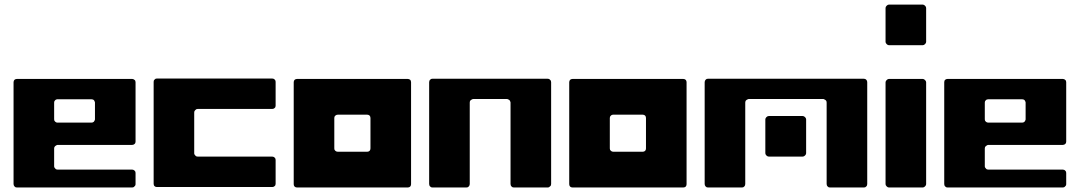

<svg xmlns="http://www.w3.org/2000/svg" viewBox="-20 -830 4780 850"><path d="M40 -465.8Q40 -468.8 41 -471.7Q42 -474.6 43.9 -476.6Q46.9 -478.5 48.8 -479.5Q51.8 -480.5 54.7 -480.5Q182.6 -480.5 309.6 -480.5Q437.5 -480.5 565.4 -480.5Q568.4 -480.5 570.3 -479.5Q573.2 -478.5 575.2 -476.6Q578.1 -474.6 579.1 -471.7Q580.1 -468.8 580.1 -465.8Q580.1 -400.4 580.1 -335Q580.1 -268.6 580.1 -203.1Q580.1 -200.2 579.1 -197.3Q578.1 -194.3 575.2 -192.4Q573.2 -190.4 570.3 -189.5Q568.4 -188.5 565.4 -188.5Q482.4 -188.5 400.4 -188.5Q317.4 -188.5 235.4 -188.5Q231.4 -188.5 229.5 -186.5Q226.6 -185.5 224.6 -183.6Q222.7 -181.6 220.7 -178.7Q219.7 -175.8 219.7 -172.9Q219.7 -153.3 219.7 -133.8Q219.7 -114.3 219.7 -94.7Q219.7 -90.8 220.7 -88.9Q222.7 -85.9 224.6 -84Q226.6 -81.1 229.5 -80.1Q231.4 -79.1 235.4 -79.1Q317.4 -79.1 400.4 -79.1Q482.4 -79.1 565.4 -79.1Q568.4 -79.1 570.3 -78.1Q573.2 -77.1 575.2 -75.2Q578.1 -72.3 579.1 -70.3Q580.1 -67.4 580.1 -64.5Q580.1 -51.8 580.1 -40Q580.1 -27.3 580.1 -15.6Q580.1 -11.7 579.1 -9.8Q578.1 -6.8 575.2 -4.9Q573.2 -2 570.3 -1Q568.4 0 565.4 0Q437.5 0 309.6 0Q182.6 0 54.7 0Q51.8 0 48.8 -1Q46.9 -2 43.9 -4.9Q42 -6.8 41 -9.8Q40 -11.7 40 -15.6Q40 -127.9 40 -240.2Q40 -353.5 40 -465.8ZM384.8 -287.1Q387.7 -287.1 390.6 -288.1Q393.6 -289.1 395.5 -291Q397.5 -293.9 398.4 -295.9Q400.4 -298.8 400.4 -301.8Q400.4 -320.3 400.4 -338.9Q400.4 -357.4 400.4 -376Q400.4 -378.9 398.4 -381.8Q397.5 -384.8 395.5 -386.7Q393.6 -388.7 390.6 -389.6Q387.7 -390.6 384.8 -390.6Q347.7 -390.6 309.6 -390.6Q272.5 -390.6 235.4 -390.6Q231.4 -390.6 229.5 -389.6Q226.6 -388.7 224.6 -386.7Q221.7 -383.8 220.7 -381.8Q219.7 -378.9 219.7 -376Q219.7 -357.4 219.7 -338.9Q219.7 -320.3 219.7 -301.8Q219.7 -298.8 220.7 -295.9Q222.7 -293.9 224.6 -291Q226.6 -289.1 229.5 -288.1Q231.4 -287.1 235.4 -287.1Q272.5 -287.1 309.6 -287.1Q347.7 -287.1 384.8 -287.1Z M1200.2 -362.3Q1200.2 -359.4 1199.2 -356.4Q1198.2 -353.5 1195.3 -351.6Q1193.4 -349.6 1190.4 -348.6Q1188.5 -347.7 1185.5 -347.7Q1102.5 -347.7 1020.5 -347.7Q937.5 -347.7 855.5 -347.7Q851.6 -347.7 849.6 -346.7Q846.7 -344.7 844.7 -342.8Q842.8 -340.8 840.8 -337.9Q839.8 -335.9 839.8 -332Q839.8 -287.1 839.8 -242.2Q839.8 -197.3 839.8 -152.3Q839.8 -148.4 840.8 -146.5Q842.8 -143.6 844.7 -141.6Q846.7 -138.7 849.6 -137.7Q851.6 -136.7 855.5 -136.7Q937.5 -136.7 1020.5 -136.7Q1102.5 -136.7 1185.5 -136.7Q1188.5 -136.7 1190.4 -135.7Q1193.4 -134.8 1195.3 -132.8Q1198.2 -129.9 1199.2 -127.9Q1200.2 -125 1200.2 -122.1Q1200.2 -95.7 1200.2 -69.3Q1200.2 -43 1200.2 -16.6Q1200.2 -13.7 1199.2 -10.7Q1198.2 -7.8 1195.3 -5.9Q1193.4 -3.9 1190.4 -2.9Q1188.5 -2 1185.5 -2Q1057.6 -2 929.7 -2Q802.7 -2 674.8 -2Q671.9 -2 668.9 -2.9Q667 -3.9 664.1 -5.9Q662.1 -7.8 661.1 -10.7Q660.2 -13.7 660.2 -16.6Q660.2 -128.9 660.2 -242.2Q660.2 -354.5 660.2 -467.8Q660.2 -470.7 661.1 -473.6Q662.1 -475.6 664.1 -477.5Q667 -480.5 668.9 -481.4Q671.9 -482.4 674.8 -482.4Q802.7 -482.4 929.7 -482.4Q1057.6 -482.4 1184.6 -482.4Q1188.5 -482.4 1190.4 -481.4Q1193.4 -480.5 1195.3 -478.5Q1198.2 -475.6 1199.2 -473.6Q1200.2 -470.7 1200.2 -467.8Q1200.2 -441.4 1200.2 -415Q1200.2 -388.7 1200.2 -362.3Z M1280.3 -465.8Q1280.3 -468.8 1281.2 -471.7Q1282.2 -473.6 1284.2 -476.6Q1287.1 -478.5 1289.1 -479.5Q1292 -480.5 1294.9 -480.5Q1418 -480.5 1540 -480.5Q1662.1 -480.5 1785.2 -480.5Q1788.1 -480.5 1791 -479.5Q1793 -478.5 1795.9 -476.6Q1797.9 -474.6 1798.8 -471.7Q1799.8 -468.8 1799.8 -465.8Q1799.8 -352.5 1799.8 -240.2Q1799.8 -127.9 1799.8 -14.6Q1799.8 -11.7 1798.8 -8.8Q1797.9 -6.8 1795.9 -3.9Q1793.9 -2 1791 -1Q1788.1 0 1785.2 0Q1663.1 0 1540 0Q1418 0 1294.9 0Q1292 0 1289.1 -1Q1287.1 -2 1284.2 -3.9Q1282.2 -6.8 1281.2 -8.8Q1280.3 -11.7 1280.3 -14.6Q1280.3 -127.9 1280.3 -240.2Q1280.3 -352.5 1280.3 -465.8ZM1460 -172.9Q1460 -169.9 1460.9 -167Q1462.9 -165 1464.8 -162.1Q1466.8 -160.2 1469.7 -159.2Q1471.7 -158.2 1475.6 -158.2Q1507.8 -158.2 1540 -158.2Q1572.3 -158.2 1605.5 -158.2Q1608.4 -158.2 1611.3 -159.2Q1613.3 -160.2 1616.2 -162.1Q1618.2 -165 1619.1 -167Q1620.1 -169.9 1620.1 -172.9Q1620.1 -207 1620.1 -240.2Q1620.1 -273.4 1620.1 -307.6Q1620.1 -310.5 1619.1 -313.5Q1618.2 -315.4 1616.2 -318.4Q1613.3 -320.3 1611.3 -321.3Q1608.4 -322.3 1605.5 -322.3Q1572.3 -322.3 1540 -322.3Q1507.8 -322.3 1475.6 -322.3Q1471.7 -322.3 1469.7 -321.3Q1466.8 -320.3 1464.8 -318.4Q1462.9 -315.4 1460.9 -313.5Q1460 -310.5 1460 -307.6Q1460 -273.4 1460 -240.2Q1460 -207 1460 -172.9Z M1879.9 -465.8Q1879.9 -469.7 1880.9 -471.7Q1881.8 -474.6 1883.8 -476.6Q1886.7 -478.5 1888.7 -480.5Q1891.6 -481.4 1894.5 -481.4Q2022.5 -481.4 2149.4 -481.4Q2277.3 -481.4 2404.3 -481.4Q2407.2 -481.4 2410.2 -480.5Q2413.1 -479.5 2415 -476.6Q2418 -474.6 2418.9 -471.7Q2419.9 -469.7 2419.9 -465.8Q2419.9 -353.5 2419.9 -241.2Q2419.9 -127.9 2419.9 -15.6Q2419.9 -12.7 2418.9 -9.8Q2418 -6.8 2415 -4.9Q2413.1 -2.9 2410.2 -1Q2408.2 0 2405.3 0Q2367.2 0 2330.1 0Q2292 0 2254.9 0Q2252 0 2249 -1Q2246.1 -2.9 2244.1 -4.9Q2242.2 -6.8 2241.2 -9.8Q2240.2 -12.7 2240.2 -15.6Q2240.2 -105.5 2240.2 -195.3Q2240.2 -286.1 2240.2 -376Q2240.2 -378.9 2238.3 -381.8Q2237.3 -384.8 2235.4 -386.7Q2233.4 -388.7 2230.5 -389.6Q2227.5 -391.6 2224.6 -391.6Q2187.5 -391.6 2149.4 -391.6Q2112.3 -391.6 2075.2 -391.6Q2071.3 -391.6 2069.3 -389.6Q2066.4 -388.7 2064.5 -386.7Q2061.5 -384.8 2060.5 -381.8Q2059.6 -378.9 2059.6 -376Q2059.6 -286.1 2059.6 -195.3Q2059.6 -105.5 2059.6 -15.6Q2059.6 -12.7 2058.6 -9.8Q2057.6 -6.8 2055.7 -4.9Q2053.7 -2.9 2050.8 -1Q2047.9 0 2044.9 0Q2007.8 0 1969.7 0Q1932.6 0 1894.5 0Q1891.6 0 1888.7 -1Q1886.7 -2.9 1883.8 -4.9Q1881.8 -6.8 1880.9 -9.8Q1879.9 -12.7 1879.9 -15.6Q1879.9 -127.9 1879.9 -241.2Q1879.9 -353.5 1879.9 -465.8Z M2500 -465.8Q2500 -468.8 2501 -471.7Q2502 -473.6 2503.9 -476.6Q2506.8 -478.5 2508.8 -479.5Q2511.7 -480.5 2514.6 -480.5Q2637.7 -480.5 2759.8 -480.5Q2881.8 -480.5 3004.9 -480.5Q3007.8 -480.5 3010.7 -479.5Q3012.7 -478.5 3015.6 -476.6Q3017.6 -474.6 3018.6 -471.7Q3019.5 -468.8 3019.5 -465.8Q3019.5 -352.5 3019.5 -240.2Q3019.5 -127.9 3019.5 -14.6Q3019.5 -11.7 3018.6 -8.8Q3017.6 -6.8 3015.6 -3.9Q3013.7 -2 3010.7 -1Q3007.8 0 3004.9 0Q2882.8 0 2759.8 0Q2637.7 0 2514.6 0Q2511.7 0 2508.8 -1Q2506.8 -2 2503.9 -3.9Q2502 -6.8 2501 -8.8Q2500 -11.7 2500 -14.6Q2500 -127.9 2500 -240.2Q2500 -352.5 2500 -465.8ZM2679.7 -172.9Q2679.7 -169.9 2680.7 -167Q2682.6 -165 2684.6 -162.1Q2686.5 -160.2 2689.5 -159.2Q2691.4 -158.2 2695.3 -158.2Q2727.5 -158.2 2759.8 -158.2Q2792 -158.2 2825.2 -158.2Q2828.1 -158.2 2831.1 -159.2Q2833 -160.2 2835.9 -162.1Q2837.9 -165 2838.9 -167Q2839.8 -169.9 2839.8 -172.9Q2839.8 -207 2839.8 -240.2Q2839.8 -273.4 2839.8 -307.6Q2839.8 -310.5 2838.9 -313.5Q2837.9 -315.4 2835.9 -318.4Q2833 -320.3 2831.1 -321.3Q2828.1 -322.3 2825.2 -322.3Q2792 -322.3 2759.8 -322.3Q2727.5 -322.3 2695.3 -322.3Q2691.4 -322.3 2689.5 -321.3Q2686.5 -320.3 2684.6 -318.4Q2682.6 -315.4 2680.7 -313.5Q2679.7 -310.5 2679.7 -307.6Q2679.7 -273.4 2679.7 -240.2Q2679.7 -207 2679.7 -172.9Z M3368.2 -301.8Q3368.2 -306.6 3373 -311.5Q3377.9 -316.4 3383.8 -316.4Q3420.9 -316.4 3459 -316.4Q3496.1 -316.4 3533.2 -316.4Q3539.1 -316.4 3543.9 -311.5Q3548.8 -306.6 3548.8 -301.8Q3548.8 -263.7 3548.8 -226.6Q3548.8 -188.5 3548.8 -151.4Q3548.8 -146.5 3543.9 -141.6Q3539.1 -136.7 3533.2 -136.7Q3496.1 -136.7 3459 -136.7Q3420.9 -136.7 3383.8 -136.7Q3377.9 -136.7 3373 -141.6Q3368.2 -146.5 3368.2 -151.4Q3368.2 -188.5 3368.2 -226.6Q3368.2 -263.7 3368.2 -301.8ZM3099.6 -465.8Q3099.6 -469.7 3100.6 -471.7Q3101.6 -474.6 3103.5 -476.6Q3106.4 -478.5 3108.4 -480.5Q3111.3 -481.4 3114.3 -481.4Q3287.1 -481.4 3459 -481.4Q3631.8 -481.4 3803.7 -481.4Q3807.6 -481.4 3809.6 -480.5Q3812.5 -479.5 3815.4 -476.6Q3817.4 -474.6 3818.4 -471.7Q3819.3 -469.7 3819.3 -465.8Q3819.3 -353.5 3819.3 -241.2Q3819.3 -127.9 3819.3 -15.6Q3819.3 -12.7 3818.4 -9.8Q3817.4 -6.8 3815.4 -4.9Q3812.5 -2.9 3810.5 -1Q3807.6 0 3804.7 0Q3766.6 0 3729.5 0Q3692.4 0 3654.3 0Q3651.4 0 3648.4 -1Q3646.5 -2.9 3643.6 -4.9Q3641.6 -6.8 3640.6 -9.8Q3639.6 -12.7 3639.6 -15.6Q3639.6 -105.5 3639.6 -195.3Q3639.6 -286.1 3639.6 -376Q3639.6 -378.9 3638.7 -381.8Q3637.7 -384.8 3634.8 -386.7Q3632.8 -388.7 3629.9 -389.6Q3627.9 -391.6 3625 -391.6Q3542 -391.6 3460 -391.6Q3377 -391.6 3294.9 -391.6Q3291 -391.6 3289.1 -389.6Q3286.1 -388.7 3284.2 -386.7Q3281.2 -384.8 3280.3 -381.8Q3279.3 -378.9 3279.3 -376Q3279.3 -286.1 3279.3 -195.3Q3279.3 -105.5 3279.3 -15.6Q3279.3 -12.7 3278.3 -9.8Q3277.3 -6.8 3275.4 -4.9Q3273.4 -2.9 3270.5 -1Q3267.6 0 3264.6 0Q3227.5 0 3189.5 0Q3152.3 0 3114.3 0Q3111.3 0 3108.4 -1Q3106.4 -2.9 3103.5 -4.9Q3101.6 -6.8 3100.6 -9.8Q3099.6 -12.7 3099.6 -15.6Q3099.6 -127.9 3099.6 -241.2Q3099.6 -353.5 3099.6 -465.8Z M3900.4 -465.8Q3900.4 -470.7 3905.3 -475.6Q3910.2 -480.5 3915 -480.5Q3953.1 -480.5 3990.2 -480.5Q4028.3 -480.5 4065.4 -480.5Q4070.3 -480.5 4075.2 -475.6Q4080.1 -470.7 4080.1 -465.8Q4080.1 -352.5 4080.1 -240.2Q4080.1 -127 4080.1 -14.6Q4080.1 -9.8 4075.2 -4.9Q4070.3 0 4065.4 0Q4028.3 0 3990.2 0Q3953.1 0 3915 0Q3910.2 0 3905.3 -4.9Q3900.4 -9.8 3900.4 -14.6Q3900.4 -127 3900.4 -240.2Q3900.4 -352.5 3900.4 -465.8ZM3900.4 -794.9Q3900.4 -799.8 3905.3 -804.7Q3910.2 -809.6 3915 -809.6Q3953.1 -809.6 3990.2 -809.6Q4028.3 -809.6 4065.4 -809.6Q4070.3 -809.6 4075.2 -804.7Q4080.1 -799.8 4080.1 -794.9Q4080.1 -756.8 4080.1 -719.7Q4080.1 -682.6 4080.1 -644.5Q4080.1 -639.6 4075.2 -634.8Q4070.3 -629.9 4065.4 -629.9Q4028.3 -629.9 3990.2 -629.9Q3953.1 -629.9 3915 -629.9Q3910.2 -629.9 3905.3 -634.8Q3900.4 -639.6 3900.4 -644.5Q3900.4 -682.6 3900.4 -719.7Q3900.4 -756.8 3900.4 -794.9Z M4160.2 -465.8Q4160.2 -468.8 4161.1 -471.7Q4162.1 -474.6 4164.1 -476.6Q4167 -478.5 4168.9 -479.5Q4171.9 -480.5 4174.8 -480.5Q4302.7 -480.5 4429.7 -480.5Q4557.6 -480.5 4685.5 -480.5Q4688.5 -480.5 4690.4 -479.5Q4693.4 -478.5 4695.3 -476.6Q4698.2 -474.6 4699.2 -471.7Q4700.2 -468.8 4700.2 -465.8Q4700.2 -400.4 4700.2 -335Q4700.2 -268.6 4700.2 -203.1Q4700.2 -200.2 4699.2 -197.3Q4698.2 -194.3 4695.3 -192.4Q4693.4 -190.4 4690.4 -189.5Q4688.5 -188.5 4685.5 -188.5Q4602.5 -188.5 4520.5 -188.5Q4437.5 -188.5 4355.5 -188.5Q4351.6 -188.5 4349.6 -186.5Q4346.7 -185.5 4344.7 -183.6Q4342.8 -181.6 4340.8 -178.7Q4339.8 -175.8 4339.8 -172.9Q4339.8 -153.3 4339.8 -133.8Q4339.8 -114.3 4339.8 -94.7Q4339.8 -90.8 4340.8 -88.9Q4342.8 -85.9 4344.7 -84Q4346.7 -81.1 4349.6 -80.1Q4351.6 -79.1 4355.5 -79.1Q4437.5 -79.1 4520.5 -79.1Q4602.5 -79.1 4685.5 -79.1Q4688.5 -79.1 4690.4 -78.1Q4693.4 -77.1 4695.3 -75.2Q4698.2 -72.3 4699.2 -70.3Q4700.2 -67.4 4700.2 -64.5Q4700.2 -51.8 4700.2 -40Q4700.2 -27.3 4700.2 -15.6Q4700.2 -11.7 4699.2 -9.8Q4698.2 -6.8 4695.3 -4.9Q4693.4 -2 4690.4 -1Q4688.5 0 4685.5 0Q4557.6 0 4429.7 0Q4302.7 0 4174.8 0Q4171.9 0 4168.9 -1Q4167 -2 4164.1 -4.9Q4162.1 -6.8 4161.1 -9.8Q4160.2 -11.7 4160.2 -15.6Q4160.2 -127.9 4160.2 -240.2Q4160.2 -353.5 4160.2 -465.8ZM4504.9 -287.1Q4507.8 -287.1 4510.7 -288.1Q4513.7 -289.1 4515.6 -291Q4517.6 -293.9 4518.6 -295.9Q4520.5 -298.8 4520.5 -301.8Q4520.5 -320.3 4520.5 -338.9Q4520.5 -357.4 4520.5 -376Q4520.5 -378.9 4518.6 -381.8Q4517.6 -384.8 4515.6 -386.7Q4513.7 -388.7 4510.7 -389.6Q4507.8 -390.6 4504.9 -390.6Q4467.8 -390.6 4429.7 -390.6Q4392.6 -390.6 4355.5 -390.6Q4351.6 -390.6 4349.6 -389.6Q4346.7 -388.7 4344.7 -386.7Q4341.8 -383.8 4340.8 -381.8Q4339.8 -378.9 4339.8 -376Q4339.8 -357.4 4339.8 -338.9Q4339.8 -320.3 4339.8 -301.8Q4339.8 -298.8 4340.8 -295.9Q4342.8 -293.9 4344.7 -291Q4346.7 -289.1 4349.6 -288.1Q4351.6 -287.1 4355.5 -287.1Q4392.6 -287.1 4429.7 -287.1Q4467.8 -287.1 4504.9 -287.1Z"/></svg>

Font: pil love
Style: regular
Weight: 400
Designer: pierpaolo belleggia, riccardo antolini, manuela ilari
Foundry: pil communication
Version: Version 1.2